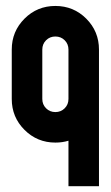

<svg xmlns="http://www.w3.org/2000/svg" viewBox="-20 -479 372 645"><path d="M122.1 -312.5V-146.5Q122.1 -127.9 134.8 -115.2Q147.5 -102.5 166 -102.5Q184.6 -102.5 197.3 -115.2Q210 -127.9 210 -146.5V-312.5Q210 -331.1 197.3 -343.8Q184.6 -356.4 166 -356.4Q147.5 -356.4 134.8 -343.8Q122.1 -331.1 122.1 -312.5ZM312.5 146.5H210V-6.3Q189.5 0 166 0Q105 0 62.3 -42.7Q19.5 -85.4 19.5 -146.5V-312.5Q19.5 -373.5 62.3 -416.3Q105 -459 166 -459Q227.1 -459 269.8 -416.3Q312.5 -373.5 312.5 -312.5Z"/></svg>

Font: NAYAKA
Style: Regular
Weight: 400
Designer: R.S. Wihananto
Foundry: R.S. Wihananto
Version: Version 1.92